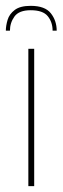

<svg xmlns="http://www.w3.org/2000/svg" viewBox="-27 -637 214 657"><path d="M78 -617Q127 -617 147 -591.5Q167 -566 167 -532H153Q153 -561 136.5 -581.5Q120 -602 78 -602Q38 -602 22.5 -580.5Q7 -559 7 -532H-7Q-7 -549 -1 -569Q5 -589 23.5 -603Q42 -617 78 -617ZM70 -470H90V0H70Z"/></svg>

Font: Smooch Sans Thin
Style: Regular
Weight: 100
Designer: Robert E. Leuschke
Foundry: Robert E. Leuschke
Version: Version 1.010